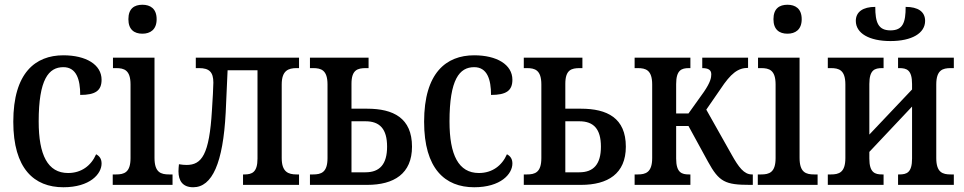

<svg xmlns="http://www.w3.org/2000/svg" viewBox="-20 -779 4061 809"><path d="M247 10C359 10 408 -46 408 -90C408 -109 400 -121 385 -129C364 -81 323 -50 267 -50C181 -50 143 -126 143 -267C143 -445 185 -496 247 -496C302 -496 318 -444 318 -379C382 -379 408 -397 408 -443C408 -507 342 -546 247 -546C129 -546 36 -472 36 -266C36 -68 124 10 247 10Z M580 -637C613 -637 640 -654 640 -698C640 -743 613 -759 580 -759C546 -759 521 -743 521 -698C521 -654 546 -637 580 -637ZM455 0H707V-44H693C658 -44 631 -52 631 -114V-536H456V-492H469C503 -492 530 -484 530 -423V-113C530 -52 503 -44 469 -44H455Z M794 10C874 10 920 -92 931 -305L939 -483H1065V-111C1065 -53 1042 -44 1010 -44H1004V0H1240V-44H1230C1195 -44 1167 -54 1167 -113V-423C1167 -482 1195 -492 1230 -492H1240V-536H805V-492H819C862 -492 879 -475 879 -431C879 -411 876 -361 873 -314C862 -127 830 -84 766 -84C756 -84 746 -85 734 -87C733 -77 732 -67 732 -57C732 -17 750 10 794 10Z M1286 0H1527C1640 0 1716 -47 1716 -161C1716 -282 1637 -321 1527 -321H1461V-426C1461 -485 1487 -492 1522 -492H1533V-536H1286V-492H1299C1333 -492 1360 -484 1360 -423V-113C1360 -52 1333 -44 1299 -44H1286ZM1461 -53V-268H1520C1580 -268 1611 -236 1611 -161C1611 -87 1580 -53 1520 -53Z M1978 10C2090 10 2139 -46 2139 -90C2139 -109 2131 -121 2116 -129C2095 -81 2054 -50 1998 -50C1912 -50 1874 -126 1874 -267C1874 -445 1916 -496 1978 -496C2033 -496 2049 -444 2049 -379C2113 -379 2139 -397 2139 -443C2139 -507 2073 -546 1978 -546C1860 -546 1767 -472 1767 -266C1767 -68 1855 10 1978 10Z M2187 0H2428C2541 0 2617 -47 2617 -161C2617 -282 2538 -321 2428 -321H2362V-426C2362 -485 2388 -492 2423 -492H2434V-536H2187V-492H2200C2234 -492 2261 -484 2261 -423V-113C2261 -52 2234 -44 2200 -44H2187ZM2362 -53V-268H2421C2481 -268 2512 -236 2512 -161C2512 -87 2481 -53 2421 -53Z M2654 0H2889V-44H2883C2853 -44 2829 -51 2829 -111V-248H2881L2963 -98C3010 -12 3036 0 3141 0H3152V-44H3148C3115 -44 3092 -75 3063 -127L2956 -317L3016 -404C3059 -469 3089 -493 3132 -493V-536H2939V-492C2965 -492 2977 -484 2977 -466C2977 -452 2974 -433 2946 -392L2881 -301H2829V-425C2829 -484 2852 -492 2883 -492H2889V-536H2654V-492H2667C2701 -492 2728 -484 2728 -423V-113C2728 -52 2700 -44 2667 -44H2654Z M3298 -637C3331 -637 3358 -654 3358 -698C3358 -743 3331 -759 3298 -759C3264 -759 3239 -743 3239 -698C3239 -654 3264 -637 3298 -637ZM3173 0H3425V-44H3411C3376 -44 3349 -52 3349 -114V-536H3174V-492H3187C3221 -492 3248 -484 3248 -423V-113C3248 -52 3221 -44 3187 -44H3173Z M3732 -606C3822 -606 3878 -639 3878 -691C3878 -730 3848 -750 3796 -750C3796 -685 3785 -651 3732 -651C3680 -651 3668 -685 3668 -750C3616 -750 3586 -729 3586 -691C3586 -639 3642 -606 3732 -606ZM3468 0H3703V-44H3697C3667 -44 3643 -51 3643 -111V-139L3823 -330V-111C3823 -51 3800 -44 3769 -44H3764V0H3999V-44H3986C3952 -44 3925 -52 3925 -113V-423C3925 -484 3952 -492 3986 -492H3999V-536H3764V-492H3769C3800 -492 3823 -485 3823 -425V-402L3643 -212V-425C3643 -485 3666 -492 3697 -492H3703V-536H3468V-492H3481C3515 -492 3542 -484 3542 -423V-113C3542 -52 3515 -44 3481 -44H3468Z"/></svg>

Font: Noto Serif Condensed Medium
Style: Regular
Weight: 500
Width: 3
Designer: Monotype Design Team
Foundry: Monotype Imaging Inc.
Version: Version 2.015